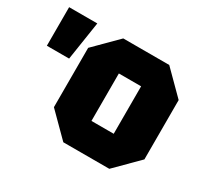

<svg xmlns="http://www.w3.org/2000/svg" viewBox="-141 -910 1201 1121"><g transform="rotate(30 460.0 -350.0)"><path d="M30 -440V-700H220L180 -440ZM245 -150V-550L395 -700H705L855 -550V-150L705 0H395ZM475 -510V-190H625V-510Z"/></g></svg>

Font: Tektur Black
Style: Regular
Weight: 900
Designer: Adam Jagosz
Foundry: Adam Jagosz
Version: Version 1.005;gftools[0.9.30]